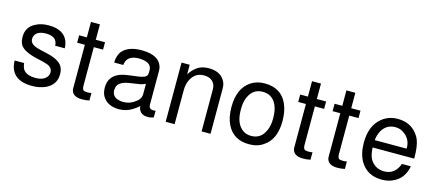

<svg xmlns="http://www.w3.org/2000/svg" viewBox="-42 -859 2737 1203"><g transform="rotate(15 1326.5 -257.0)"><path d="M257 -297Q255 -356 183 -356Q125 -356 110 -321Q106 -313 106 -300Q106 -269 152 -254L174 -248L230 -235Q314 -214 328 -166Q333 -153 333 -132Q333 -65 270 -34Q252 -26 230 -21Q208 -16 182 -16Q46 -16 36 -130V-142H97Q101 -109 114 -95Q139 -70 187 -70Q245 -70 265 -103Q272 -113 272 -128Q272 -160 235 -173L221 -177L216 -179L161 -192Q79 -211 56 -248Q50 -261 47 -274L45 -298Q45 -364 104 -392Q138 -410 186 -410Q286 -410 312 -339Q315 -329 317 -318.5Q319 -308 319 -297Z M553 -399V-351H493V-100Q493 -73 508 -69L525 -67Q534 -67 541 -67.5Q548 -68 553 -70V-21Q539 -18 527.5 -17Q516 -16 505 -16Q442 -16 435 -63V-74V-351H385V-399H435V-499H493V-399Z M970 -67V-23Q960 -20 952.5 -18Q945 -16 937 -16H930Q882 -16 871 -60L870 -70Q849 -51 831 -41Q792 -16 745 -16Q670 -16 638 -69Q625 -92 625 -125Q625 -196 689 -223L697 -226L721 -233L734 -235Q745 -237 763 -239.5Q781 -242 807 -245Q859 -251 866 -272V-273L868 -286V-301Q868 -346 811 -354Q805 -355 799 -355.5Q793 -356 786 -356Q714 -356 702 -303L700 -291H641Q642 -339 666 -367Q705 -410 788 -410Q910 -410 925 -328Q925 -324 925.5 -319.5Q926 -315 926 -310V-94Q926 -65 957 -65H959Q964 -65 967 -66ZM868 -214 861 -211Q855 -208 848.5 -206Q842 -204 834 -202L774 -193Q700 -183 689 -145L686 -127V-126Q686 -80 733 -70Q743 -67 758 -67Q784 -67 805 -75.5Q826 -84 845 -100Q850 -105 853.5 -108.5Q857 -112 859 -116Q868 -129 868 -148Z M1049 -400H1102V-338Q1141 -398 1193 -407Q1208 -410 1224 -410Q1297 -410 1326 -362Q1340 -341 1340 -310V-16H1282V-287Q1282 -335 1242 -353Q1225 -359 1207 -359Q1149 -359 1122 -305Q1107 -276 1107 -235V-16H1049Z M1588 -409Q1695 -409 1735 -318Q1755 -272 1755 -209Q1755 -91 1683 -43Q1646 -15 1589 -15Q1488 -15 1446 -99Q1423 -145 1423 -212Q1423 -333 1497 -383Q1535 -409 1588 -409ZM1589 -355Q1524 -355 1497 -290Q1490 -274 1487 -254.5Q1484 -235 1484 -212Q1484 -116 1539 -82Q1559 -69 1589 -69Q1652 -69 1679 -131Q1694 -162 1694 -210Q1694 -311 1637 -344Q1615 -355 1589 -355Z M1987 -399V-351H1927V-100Q1927 -73 1942 -69L1959 -67Q1968 -67 1975 -67.5Q1982 -68 1987 -70V-21Q1973 -18 1961.5 -17Q1950 -16 1939 -16Q1876 -16 1869 -63V-74V-351H1819V-399H1869V-499H1927V-399Z M2210 -399V-351H2150V-100Q2150 -73 2165 -69L2182 -67Q2191 -67 2198 -67.5Q2205 -68 2210 -70V-21Q2196 -18 2184.5 -17Q2173 -16 2162 -16Q2099 -16 2092 -63V-74V-351H2042V-399H2092V-499H2150V-399Z M2343 -196Q2345 -146 2362 -118Q2393 -70 2451 -70Q2521 -70 2547 -144H2605Q2590 -59 2517 -29Q2488 -16 2449 -16Q2354 -16 2309 -93Q2282 -141 2282 -211Q2282 -322 2348 -375Q2391 -410 2450 -410Q2531 -410 2576 -352Q2583 -343 2588.5 -333.5Q2594 -324 2598 -313Q2613 -275 2613 -196ZM2550 -244 2551 -248Q2551 -303 2509 -335Q2483 -356 2449 -356Q2390 -356 2361 -303Q2347 -276 2344 -244Z"/></g></svg>

Font: Ekushey Sumon
Style: Regular
Weight: 400
Designer: Al Mamun Sumon
Foundry: Al Mamun Sumon
Version: Version 1.0